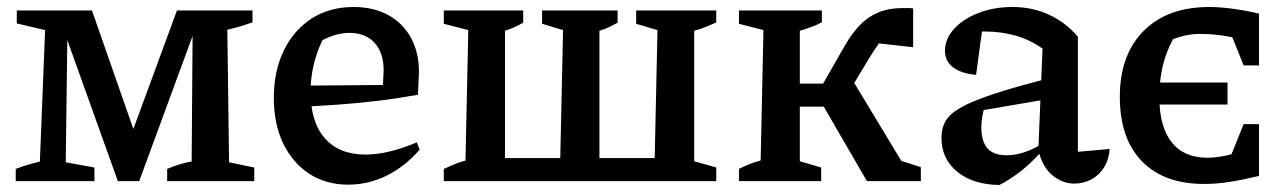

<svg xmlns="http://www.w3.org/2000/svg" viewBox="-20 -518 3680 549"><path d="M635 -54 707 -39V0H458V-35Q476 -43 496.5 -49Q517 -55 528 -56L531 -456L545 -454L378 0H317L159 -441L173 -444L168 -54L250 -39V0H25V-35Q43 -42 60 -47Q77 -52 94 -56L109 -432L28 -451V-488H243L374 -113H348L486 -488H702V-454Q685 -448 668.5 -443Q652 -438 630 -433Z M976 10Q912 10 864.5 -21Q817 -52 790 -107.5Q763 -163 763 -238Q763 -315 791.5 -373.5Q820 -432 871 -465Q922 -498 991 -498Q1048 -498 1090 -475Q1132 -452 1155 -410Q1178 -368 1178 -312L1175 -247Q1113 -236 1058.5 -229.5Q1004 -223 949 -219Q894 -215 830 -212L831 -273L1075 -275L1077 -317Q1077 -367 1051 -395.5Q1025 -424 979 -424Q960 -424 940.5 -418.5Q921 -413 902 -403Q885 -368 876.5 -330.5Q868 -293 868 -256Q868 -169 909 -122.5Q950 -76 1025 -76Q1089 -76 1172 -111L1180 -90Q1137 -41 1085 -15.5Q1033 10 976 10Z M1249 0V-35Q1264 -42 1278.5 -48Q1293 -54 1311 -59L1319 -432L1249 -450V-488H1476V-453Q1463 -446 1451.5 -440.5Q1440 -435 1424 -430V-66H1582L1590 -432L1530 -450V-488H1746V-453Q1733 -446 1721.5 -440.5Q1710 -435 1694 -430V-66H1852L1860 -432L1799 -450V-488H2028V-454Q2013 -447 1998 -441Q1983 -435 1965 -430V-57L2028 -39V0Z M2093 0V-35Q2107 -42 2122.5 -48.5Q2138 -55 2155 -59L2163 -432L2093 -450V-488H2330V-454Q2302 -440 2267 -430V-57L2328 -39V0ZM2219 -213V-279H2383V-213ZM2459 0 2318 -243 2405 -310 2571 -35 2548 -61 2613 -40V0ZM2389 -225 2313 -243 2396 -388Q2415 -421 2437.5 -445Q2460 -469 2490.5 -482Q2521 -495 2564 -495Q2570 -495 2577 -495Q2584 -495 2591 -494V-383L2475 -396L2519 -423Q2508 -414 2494.5 -395.5Q2481 -377 2468 -356Z M3052 7Q3018 7 2989 -17Q2960 -41 2949 -89L2961 -379Q2893 -428 2794 -428Q2777 -428 2760 -426Q2743 -424 2727 -421L2791 -452L2771 -304Q2727 -308 2704.5 -326Q2682 -344 2682 -372Q2682 -407 2708 -435.5Q2734 -464 2778 -481Q2822 -498 2875 -498Q2932 -498 2979.5 -476Q3027 -454 3062 -413V-84L3153 -92Q3151 -62 3137 -39.5Q3123 -17 3100.5 -5Q3078 7 3052 7ZM2838 11Q2762 10 2717 -27Q2672 -64 2672 -124Q2672 -152 2684.5 -173Q2697 -194 2730 -212Q2763 -230 2823.5 -250Q2884 -270 2979 -294V-235L2761 -198L2796 -214Q2791 -199 2788.5 -183.5Q2786 -168 2786 -154Q2786 -114 2803.5 -94Q2821 -74 2858 -74Q2884 -74 2911.5 -83.5Q2939 -93 2970 -113V-99Q2942 -65 2910.5 -38Q2879 -11 2838 11Z M3423 8Q3308 8 3245 -57Q3182 -122 3182 -241Q3182 -361 3250 -429.5Q3318 -498 3438 -498Q3468 -498 3505 -493Q3542 -488 3580 -479L3554 -399Q3520 -409 3484.5 -415Q3449 -421 3411 -421Q3391 -421 3371.5 -417Q3352 -413 3334 -406Q3314 -369 3304.5 -328Q3295 -287 3295 -241Q3295 -156 3330 -111.5Q3365 -67 3432 -67Q3456 -67 3485 -73Q3514 -79 3549 -92L3580 -15Q3535 -4 3497 2Q3459 8 3423 8ZM3476 -14 3536 -163H3580V-15ZM3536 -331 3476 -480 3580 -479V-331ZM3234 -219V-282H3490V-219Z"/></svg>

Font: Piazzolla 24pt SemiBold
Style: Regular
Weight: 600
Designer: Juan Pablo del Peral
Foundry: Huerta Tipografica
Version: Version 2.005